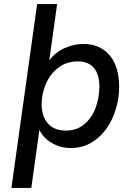

<svg xmlns="http://www.w3.org/2000/svg" viewBox="-20 -717 662 941"><path d="M162 -697H260L221.5 -421.5Q252 -461 296.8 -481.2Q341.5 -501.5 388.5 -501.5Q445 -501.5 484.5 -475.2Q524 -449 544 -402Q564 -355 564 -294Q564 -217.5 535.2 -147.8Q506.5 -78 452.5 -34.8Q398.5 8.5 327 8.5Q276.5 8.5 234.2 -16Q192 -40.5 173 -81L133.5 204H36ZM467 -293Q467 -352 440.5 -384Q414 -416 360.5 -416Q306 -416 266 -385.2Q226 -354.5 205 -306.2Q184 -258 184 -206Q184 -148 214.5 -112.5Q245 -77 302 -77Q357 -77 394.2 -109Q431.5 -141 449.2 -190.5Q467 -240 467 -293Z"/></svg>

Font: HK Grotesk Medium
Style: Italic
Weight: 500
Italic angle: -8°
Designer: Alfredo Marco Pradil
Foundry: Hanken Design Co.
Version: Version 3.004